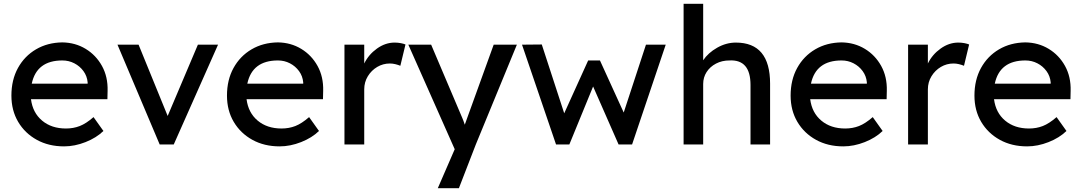

<svg xmlns="http://www.w3.org/2000/svg" viewBox="-20 -760 5692 1010"><path d="M317 10Q236 10 173.5 -24.5Q111 -59 75.5 -119Q40 -179 40 -257Q40 -340 74.5 -402.5Q109 -465 169.5 -500.5Q230 -536 308 -537Q376 -536 430.5 -503Q485 -470 516.5 -413Q548 -356 546 -282L545 -238H143Q152 -167 201.5 -125.5Q251 -84 327 -84Q366 -84 399.5 -97Q433 -110 472 -144L524 -71Q487 -35 430 -12.5Q373 10 317 10ZM308 -442Q173 -442 147 -320H441V-327Q438 -360 419 -386Q400 -412 371 -427Q342 -442 308 -442Z M820 0 598 -525H709L862 -150L1021 -525H1127L894 0Z M1451 10Q1370 10 1307.5 -24.5Q1245 -59 1209.5 -119Q1174 -179 1174 -257Q1174 -340 1208.5 -402.5Q1243 -465 1303.5 -500.5Q1364 -536 1442 -537Q1510 -536 1564.5 -503Q1619 -470 1650.5 -413Q1682 -356 1680 -282L1679 -238H1277Q1286 -167 1335.5 -125.5Q1385 -84 1461 -84Q1500 -84 1533.5 -97Q1567 -110 1606 -144L1658 -71Q1621 -35 1564 -12.5Q1507 10 1451 10ZM1442 -442Q1307 -442 1281 -320H1575V-327Q1572 -360 1553 -386Q1534 -412 1505 -427Q1476 -442 1442 -442Z M1792 0V-525H1896V-426Q1919 -473 1963 -504.5Q2007 -536 2056 -536Q2073 -536 2088.5 -533Q2104 -530 2113 -526L2086 -414Q2074 -419 2059.5 -422.5Q2045 -426 2031 -426Q1995 -426 1964.5 -408Q1934 -390 1915 -359Q1896 -328 1896 -290V0Z M2283 230 2372 25 2128 -525H2248L2412 -139Q2417 -128 2425 -104L2440 -146L2577 -525H2699L2483 0L2394 230Z M2905 0 2726 -525 2830 -526 2948 -164 3074 -442H3136L3261 -168L3378 -525H3482L3305 0H3234L3100 -305L2975 0Z M3576 0V-740H3679V-443Q3705 -482 3752.5 -509Q3800 -536 3851 -536Q4031 -536 4031 -320V0H3928V-313Q3928 -448 3817 -442Q3778 -442 3746.5 -425.5Q3715 -409 3697 -381Q3679 -353 3679 -318V0Z M4416 10Q4335 10 4272.5 -24.5Q4210 -59 4174.5 -119Q4139 -179 4139 -257Q4139 -340 4173.5 -402.5Q4208 -465 4268.5 -500.5Q4329 -536 4407 -537Q4475 -536 4529.5 -503Q4584 -470 4615.5 -413Q4647 -356 4645 -282L4644 -238H4242Q4251 -167 4300.5 -125.5Q4350 -84 4426 -84Q4465 -84 4498.5 -97Q4532 -110 4571 -144L4623 -71Q4586 -35 4529 -12.5Q4472 10 4416 10ZM4407 -442Q4272 -442 4246 -320H4540V-327Q4537 -360 4518 -386Q4499 -412 4470 -427Q4441 -442 4407 -442Z M4757 0V-525H4861V-426Q4884 -473 4928 -504.5Q4972 -536 5021 -536Q5038 -536 5053.5 -533Q5069 -530 5078 -526L5051 -414Q5039 -419 5024.5 -422.5Q5010 -426 4996 -426Q4960 -426 4929.5 -408Q4899 -390 4880 -359Q4861 -328 4861 -290V0Z M5383 10Q5302 10 5239.5 -24.5Q5177 -59 5141.5 -119Q5106 -179 5106 -257Q5106 -340 5140.5 -402.5Q5175 -465 5235.5 -500.5Q5296 -536 5374 -537Q5442 -536 5496.5 -503Q5551 -470 5582.5 -413Q5614 -356 5612 -282L5611 -238H5209Q5218 -167 5267.5 -125.5Q5317 -84 5393 -84Q5432 -84 5465.5 -97Q5499 -110 5538 -144L5590 -71Q5553 -35 5496 -12.5Q5439 10 5383 10ZM5374 -442Q5239 -442 5213 -320H5507V-327Q5504 -360 5485 -386Q5466 -412 5437 -427Q5408 -442 5374 -442Z"/></svg>

Font: Lexend
Style: Regular
Weight: 400
Designer: Bonnie Shaver-Troup, Thomas Jockin
Foundry: Lexend
Version: Version 1.007; ttfautohint (v1.8.3)